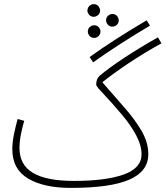

<svg xmlns="http://www.w3.org/2000/svg" viewBox="-20 -895 807 936"><path d="M325 21Q194 21 117 -24.5Q40 -70 40 -168Q40 -202 48.5 -242.5Q57 -283 66 -315L98 -306Q90 -279 82.5 -243Q75 -207 75 -173Q75 -91 141 -52Q207 -13 340 -13Q495 -13 582.5 -44Q670 -75 670 -143Q670 -187 643 -237Q616 -287 576 -334Q527 -392 499 -421.5Q471 -451 460 -464Q449 -477 449 -483Q449 -510 465 -525Q511 -564 587 -614Q663 -664 750 -713L767 -684Q679 -635 603 -584Q527 -533 479 -494Q533 -431 584.5 -373Q636 -315 669.5 -258Q703 -201 703 -143Q703 -60 611 -19.5Q519 21 325 21ZM434 -591 417 -617Q474 -658 539 -700Q604 -742 695 -796L711 -770Q619 -715 554.5 -673Q490 -631 434 -591ZM453 -818Q442 -811 429.5 -814Q417 -817 411 -828Q404 -838 407 -850.5Q410 -863 421 -870Q432 -877 444.5 -874Q457 -871 463 -860Q470 -849 467 -836.5Q464 -824 453 -818ZM455 -715Q444 -708 431.5 -711Q419 -714 413 -725Q406 -736 409 -748.5Q412 -761 423 -767Q434 -774 446.5 -771Q459 -768 465 -757Q472 -747 469 -734.5Q466 -722 455 -715ZM544 -770Q533 -763 520.5 -766Q508 -769 502 -780Q495 -791 498 -803.5Q501 -816 512 -822Q523 -829 535.5 -826Q548 -823 554 -812Q561 -801 558 -788.5Q555 -776 544 -770Z"/></svg>

Font: Noto Sans Arabic Cond ExtLt
Style: Regular
Weight: 200
Width: 3
Designer: Monotype Design Team, Nadine Chahine, Nizar Qandah and Khaled Hosny
Foundry: Monotype Imaging Inc.
Version: Version 2.012; ttfautohint (v1.8.4.7-5d5b)